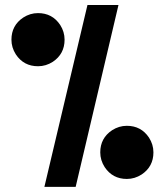

<svg xmlns="http://www.w3.org/2000/svg" viewBox="-20 -719 654 762"><path d="M25.4 -561.5Q25.4 -618.2 72.3 -649.4Q99.6 -667 130.9 -667Q187.5 -667 218.8 -620.1Q236.3 -592.8 236.3 -561.5Q236.3 -504.9 189.5 -473.6Q162.1 -456.1 130.9 -456.1Q74.2 -456.1 43 -502.9Q25.4 -530.3 25.4 -561.5ZM156.2 22.5 327.1 -699.2H450.2L280.3 22.5ZM377.9 -114.3Q377.9 -170.9 424.8 -202.1Q452.1 -219.7 483.4 -219.7Q540 -219.7 571.3 -172.9Q588.9 -145.5 588.9 -114.3Q588.9 -57.6 542 -26.4Q514.6 -8.8 483.4 -8.8Q426.8 -8.8 395.5 -55.7Q377.9 -83 377.9 -114.3Z"/></svg>

Font: Post No Bills Jaffna ExtraBold
Style: Regular
Weight: 800
Designer: Kosala Senevirathne, Siva Puranthara, Lasantha Premarathna, Tharique Azeez
Foundry: Mooniak
Version: Version 1.220 ; ttfautohint (v1.6)